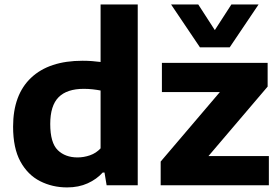

<svg xmlns="http://www.w3.org/2000/svg" viewBox="-20 -828 1250 858"><path d="M280 9.5Q214 9.5 159 -18.5Q104 -46.5 71.2 -106.2Q38.5 -166 38.5 -262Q38.5 -404.5 119 -480.5Q199.5 -556.5 349 -556.5Q370.5 -556.5 391.2 -555Q412 -553.5 429.5 -551V-808H595.5V0H456.5L447 -57H439Q412 -27 371.8 -8.8Q331.5 9.5 280 9.5ZM326.5 -124.5Q354.5 -124.5 382 -134Q409.5 -143.5 429.5 -165V-423.5Q414.5 -426.5 394.5 -428.8Q374.5 -431 354.5 -431Q279 -431 241.8 -393.5Q204.5 -356 204.5 -274Q204.5 -190 238 -157.2Q271.5 -124.5 326.5 -124.5ZM698 0V-106L962.5 -416.5H703.5V-547H1176V-441L911.5 -130.5H1181.5V0ZM873.5 -616.5 744.5 -808H866L940 -693.5L1014 -808H1135.5L1006.5 -616.5Z"/></svg>

Font: Encode Sans SmExp
Style: Bold
Weight: 700
Width: 6
Designer: Multiple Designers
Foundry: Impallari Type
Version: Version 3.002; ttfautohint (v1.8.3) -l 8 -r 50 -G 200 -x 14 